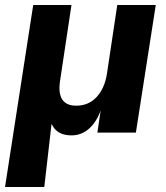

<svg xmlns="http://www.w3.org/2000/svg" viewBox="-33 -527 659 763"><path d="M-13 216 99 -507H251L206 -208Q190 -107 270 -107Q319 -107 351 -141.5Q383 -176 392 -234L433 -507H586L507 0H354L367 -88Q350 -41 320 -15Q290 11 251 11Q192 11 172 -35V-36L143 216Z"/></svg>

Font: Winston
Style: Bold Italic
Weight: 700
Italic angle: -9°
Designer: Original fonts by Vernon Adams / Changes by Cristiano Sobral
Foundry: Original fonts by Vernon Adams / Changes by Cristiano Sobral
Version: Version 2.503;July 17, 2020;FontCreator 13.0.0.2655 64-bit